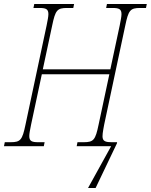

<svg xmlns="http://www.w3.org/2000/svg" viewBox="-40 -734 757 964"><path d="M402 210H440L547 -14L548 -20H520C466 -20 470 -38 483 -108L589 -606C605 -683 614 -694 664 -694H693L697 -714H497L493 -694H524C557 -694 570 -689 570 -663C570 -650 566 -632 561 -606L514 -386H175L222 -606C238 -683 247 -694 297 -694H328L332 -714H132L128 -694H157C190 -694 203 -689 203 -663C203 -650 199 -632 194 -606L88 -108C72 -31 63 -20 13 -20H-16L-20 0H180L184 -20H153C120 -20 107 -25 107 -51C107 -64 111 -82 116 -108L170 -361H509L455 -108C439 -31 430 -20 380 -20H349L345 0H518Z"/></svg>

Font: Noto Serif Condensed Thin
Style: Italic
Weight: 100
Width: 3
Italic angle: -12°
Designer: Monotype Design Team
Foundry: Monotype Imaging Inc.
Version: Version 2.013